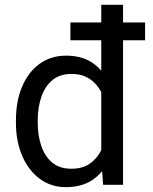

<svg xmlns="http://www.w3.org/2000/svg" viewBox="-20 -770 638 800"><path d="M401.9 -102.5V-750H492.7V0H409.7ZM46.4 -258.3V-268.6Q46.4 -349.1 72.5 -409.9Q98.6 -470.7 145.5 -504.4Q192.4 -538.1 255.4 -538.1Q321.8 -538.1 366.2 -507.6Q410.6 -477.1 435.8 -420.7Q460.9 -364.3 468.3 -286.1V-241.2Q460.9 -164.1 436 -107.7Q411.1 -51.3 366.2 -20.8Q321.3 9.8 254.4 9.8Q192.4 9.8 145.5 -25.1Q98.6 -60.1 72.5 -120.6Q46.4 -181.2 46.4 -258.3ZM137.2 -268.6V-258.3Q137.2 -206.1 151.9 -162.4Q166.5 -118.7 197.3 -92.8Q228 -66.9 276.9 -66.9Q321.8 -66.9 350.8 -85.9Q379.9 -105 397.5 -136.2Q415 -167.5 424.8 -204.1V-321.8Q418.9 -348.6 408 -373.8Q397 -398.9 379.6 -418.7Q362.3 -438.5 337.2 -450.2Q312 -461.9 277.8 -461.9Q228.5 -461.9 197.5 -435.5Q166.5 -409.2 151.9 -365.2Q137.2 -321.3 137.2 -268.6ZM584.5 -676.3V-602.1H273.4V-676.3Z"/></svg>

Font: Vazirmatn
Style: Regular
Weight: 400
Designer: Saber Rastikerdar
Foundry: Saber Rastikerdar
Version: Version 33.003;September 2, 2022;FontCreator 14.0.0.2862 64-